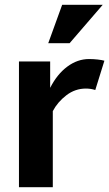

<svg xmlns="http://www.w3.org/2000/svg" viewBox="-20 -780 455 800"><path d="M377 -405Q358 -411 338 -411Q293 -411 256.5 -383Q220 -355 200 -317V0H59V-524H189V-414Q218 -471 260.5 -502.5Q303 -534 351 -534Q369 -534 387 -532Q405 -530 415 -527ZM270 -600H181L239 -760H408Z"/></svg>

Font: Rising Sun
Style: Bold
Weight: 700
Designer: Matt McInerney, Pablo Impallari, Rodrigo Fuenzalida (Raleway font), Stephen Hutchings (Greek), Cristiano Sobral (main ch
Foundry: The Rising Sun Project Authors
Version: Version 4.327; ttfautohint (v1.8.4.7-5d5b-dirty)